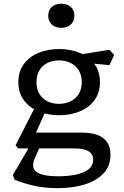

<svg xmlns="http://www.w3.org/2000/svg" viewBox="-20 -791 660 1023"><path d="M58.7 167 48.3 142.3 141 -16.7H196L161.7 61Q145.5 107.2 178.4 127.7Q211.3 148.2 288.3 148.2Q341.8 148.2 384 139.5Q426.2 130.8 451.3 111.2Q476.5 91.5 476.5 60.2Q476.5 29.8 451.4 14.8Q426.3 -0.2 378 -0.2H76.5L63 -17L169 -224.7L225.3 -204L156.3 -49.7L141.5 -84.5H414.2Q463.3 -84.5 497.3 -72.6Q531.3 -60.7 550 -34.4Q568.7 -8.2 568.7 33.8Q568.7 93.8 530.6 133.8Q492.5 173.7 428.7 192.6Q364.8 211.5 287 211.5Q219.7 211.5 164.2 199.3Q108.7 187.2 58.7 167ZM77.8 -353.3Q77.8 -410 107.2 -449.8Q136.5 -489.5 186 -509.7Q235.5 -529.8 295.2 -529.8Q354.8 -529.8 404.3 -509.7Q453.8 -489.5 483.2 -449.8Q512.5 -410 512.5 -353.3Q512.5 -296.8 483.2 -257Q453.8 -217.2 404.3 -197.1Q354.8 -177 295.2 -177Q235.5 -177 186 -197.1Q136.5 -217.2 107.2 -257Q77.8 -296.8 77.8 -353.3ZM415.7 -353.3Q415.7 -390.5 399.4 -416.6Q383.2 -442.7 355.5 -455.9Q327.8 -469.2 294.2 -469.2Q260.5 -469.2 233.2 -455.9Q206 -442.7 190.2 -416.6Q174.5 -390.5 174.5 -353.3Q174.5 -316.3 190.2 -290.2Q206 -264.2 233.2 -250.9Q260.5 -237.7 294.2 -237.7Q327.8 -237.7 355.5 -250.9Q383.2 -264.2 399.4 -290.2Q415.7 -316.3 415.7 -353.3ZM425.3 -456.8 387.3 -497.3 562.3 -525.8 588.3 -497.8 563 -444ZM237 -707.3Q237 -737 256.2 -754.2Q275.5 -771.3 306.7 -771.3Q337.8 -771.3 357.1 -754.2Q376.3 -737 376.3 -707.3Q376.3 -677.5 357.1 -660.2Q337.8 -642.8 306.7 -642.8Q286.2 -642.8 270.4 -650.6Q254.7 -658.3 245.8 -673.1Q237 -687.8 237 -707.3Z"/></svg>

Font: Monaspace Xenon Var ExtraLight
Style: Regular
Weight: 200
Designer: Riley Cran and the Lettermatic Team
Version: Version 1.200 (Monaspace Xenon Var)